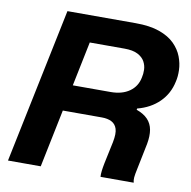

<svg xmlns="http://www.w3.org/2000/svg" viewBox="-81 -809 883 889"><g transform="rotate(10 360.5 -364.5)"><path d="M14 0 165 -729H486Q553 -729 598 -713Q643 -697 669.5 -670.5Q696 -644 708 -612.5Q720 -581 721 -550Q722 -519 716 -495Q704 -437 663.5 -397Q623 -357 561 -341L560 -335Q594 -323 613 -303Q632 -283 637 -254.5Q642 -226 635 -188L611 -70Q604 -38 603 -24.5Q602 -11 605 0H449Q448 -12 450 -28.5Q452 -45 456 -65L478 -169Q486 -210 479 -231.5Q472 -253 453.5 -262.5Q435 -272 407 -272H209L235 -395H427Q481 -395 515.5 -419.5Q550 -444 558 -487Q562 -503 561.5 -523Q561 -543 551 -561.5Q541 -580 518 -592Q495 -604 455 -604H292L168 0Z"/></g></svg>

Font: Mona Sans ExtraLight
Style: Bold Italic
Weight: 700
Italic angle: -11.6951°
Version: Version 2.000